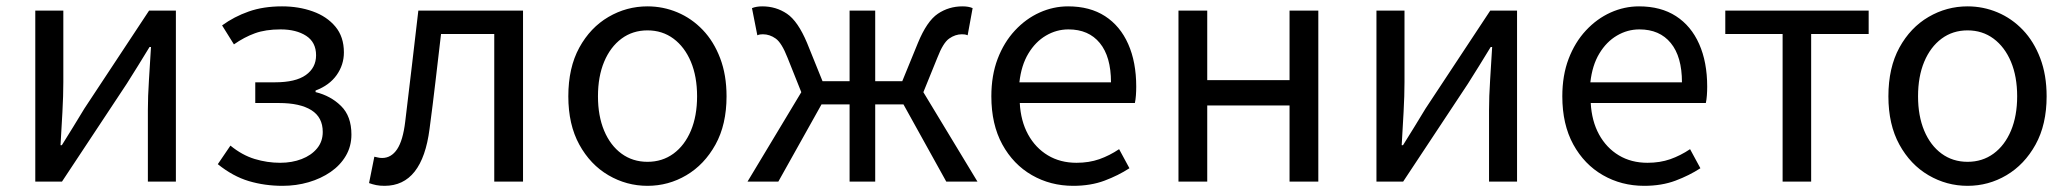

<svg xmlns="http://www.w3.org/2000/svg" viewBox="-20 -577 6574 610"><path d="M92.1 0V-543.4H181.2V-316.1Q181.2 -273.5 178.3 -220.9Q175.4 -168.3 172.3 -115.7H176.5Q192.3 -141.1 212.8 -174.2Q233.4 -207.3 248.2 -232.3L453.7 -543.4H538.8V0H449.8V-226.7Q449.8 -269.9 453.2 -322.5Q456.5 -375.1 459.7 -427.7H455.1Q439.9 -402.7 419.2 -369.2Q398.6 -335.7 382.8 -311.1L176.9 0Z M877.5 13.4Q821.3 13.4 770.7 -1.6Q720 -16.7 672 -55.4L712.1 -114.4Q749.1 -84.1 789.1 -71.9Q829.1 -59.8 869.9 -59.8Q907.8 -59.8 938.4 -71.7Q969.1 -83.5 987.2 -105.4Q1005.4 -127.2 1005.4 -157.8Q1005.4 -204.3 969.3 -227Q933.1 -249.7 866.5 -249.7H791V-315.5H853.8Q919.1 -315.5 951.6 -338.6Q984.2 -361.8 984.2 -401.4Q984.2 -442.7 952.7 -463.2Q921.2 -483.6 871.4 -483.6Q823.9 -483.6 790 -471.3Q756.2 -459.1 723.2 -436L685.6 -496.3Q724.1 -524.3 770.4 -540.5Q816.7 -556.8 876.1 -556.8Q929 -556.8 973.7 -540.8Q1018.5 -524.8 1045.5 -492.5Q1072.6 -460.1 1072.6 -410.5Q1072.6 -371 1049.5 -338.4Q1026.4 -305.9 982.6 -289.4V-284.4Q1030.8 -272.6 1063.6 -240.2Q1096.5 -207.8 1096.5 -149.6Q1096.5 -112.1 1078.7 -81.9Q1061 -51.8 1030.4 -30.7Q999.8 -9.6 960.5 1.9Q921.2 13.4 877.5 13.4Z M1201.8 13.4Q1186.6 13.4 1175.3 11.1Q1164 8.8 1152.5 4.7L1169.3 -79.1Q1175.1 -78.1 1180.9 -76.6Q1186.6 -75.1 1194 -75.1Q1223.1 -75.1 1241.7 -102.9Q1260.2 -130.6 1267.4 -190.5Q1278.4 -279 1288.5 -367.2Q1298.5 -455.5 1309.1 -543.4H1641.7V0H1550.3V-469H1381.2Q1372.3 -393.4 1363.6 -318.5Q1354.9 -243.6 1344.7 -167.3Q1333.1 -77.2 1297.4 -31.9Q1261.7 13.4 1201.8 13.4Z M2037.1 13.4Q1970.6 13.4 1913 -20.3Q1855.4 -54 1820.5 -117.6Q1785.6 -181.2 1785.6 -271Q1785.6 -361.9 1820.5 -425.7Q1855.4 -489.4 1913 -523.1Q1970.6 -556.8 2037.1 -556.8Q2086.9 -556.8 2132.3 -537.7Q2177.7 -518.6 2212.8 -481.9Q2247.8 -445.3 2268 -392.1Q2288.3 -338.9 2288.3 -271Q2288.3 -181.2 2253.1 -117.6Q2217.8 -54 2160.7 -20.3Q2103.7 13.4 2037.1 13.4ZM2037.1 -62.9Q2084.2 -62.9 2119.7 -88.9Q2155.2 -114.9 2175 -161.8Q2194.7 -208.7 2194.7 -271Q2194.7 -333.8 2175 -380.8Q2155.2 -427.8 2119.7 -454.2Q2084.2 -480.5 2037.1 -480.5Q1990.1 -480.5 1954.6 -454.2Q1919.1 -427.8 1899.4 -380.8Q1879.8 -333.8 1879.8 -271Q1879.8 -208.7 1899.4 -161.8Q1919.1 -114.9 1954.6 -88.9Q1990.1 -62.9 2037.1 -62.9Z M2354.9 0 2525.8 -284.1 2482.1 -393.5Q2463.5 -441 2444.5 -454.5Q2425.4 -468.1 2403.8 -468.1Q2398.4 -468.1 2394.8 -467.5Q2391.1 -466.9 2386.1 -464.9L2369.1 -551.2Q2383 -556.8 2401.8 -556.8Q2445.5 -556.8 2480.3 -533.3Q2515 -509.8 2544 -440.8L2593.2 -319.1H2679.2V-543.4H2760.6V-319.1H2846.6L2896.4 -440.8Q2924.8 -509.8 2959.6 -533.3Q2994.5 -556.8 3038 -556.8Q3057.4 -556.8 3070.1 -551.2L3054.3 -464.9Q3049.3 -466.9 3045.6 -467.5Q3042 -468.1 3036 -468.1Q3015 -468.1 2995.6 -454.5Q2976.3 -441 2958 -393.5L2913.6 -284.1L3085.5 0H2986.4L2850.4 -245.3H2760.6V0H2679.2V-245.3H2590L2452.8 0Z M3389.7 13.4Q3317.5 13.4 3258.4 -20.6Q3199.3 -54.6 3164.4 -118.2Q3129.6 -181.9 3129.6 -271Q3129.6 -337.5 3149.6 -390.1Q3169.7 -442.7 3204.5 -480.1Q3239.4 -517.6 3283 -537.2Q3326.6 -556.8 3373.4 -556.8Q3442.6 -556.8 3490.8 -525.7Q3539 -494.5 3564.4 -437.1Q3589.9 -379.7 3589.9 -301.7Q3589.9 -287.4 3588.9 -274.1Q3588 -260.7 3585.6 -249.7H3219.9Q3223 -192.4 3246.3 -149.8Q3269.7 -107.2 3309.1 -83.5Q3348.4 -59.8 3400.3 -59.8Q3439.8 -59.8 3472.5 -71.2Q3505.1 -82.7 3535.5 -103.1L3568.3 -42.5Q3532.8 -19.4 3489 -3Q3445.2 13.4 3389.7 13.4ZM3218.7 -315.5H3509.7Q3509.7 -397.1 3474.2 -440.3Q3438.8 -483.6 3374.5 -483.6Q3336.5 -483.6 3303.1 -463.9Q3269.7 -444.3 3247.2 -406.9Q3224.7 -369.6 3218.7 -315.5Z M3724.1 0V-543.4H3815.5V-322.5H4077V-543.4H4168.4V0H4077V-241.9H3815.5V0Z M4353.1 0V-543.4H4442.2V-316.1Q4442.2 -273.5 4439.3 -220.9Q4436.4 -168.3 4433.3 -115.7H4437.5Q4453.3 -141.1 4473.8 -174.2Q4494.4 -207.3 4509.2 -232.3L4714.7 -543.4H4799.8V0H4710.8V-226.7Q4710.8 -269.9 4714.2 -322.5Q4717.5 -375.1 4720.7 -427.7H4716.1Q4700.9 -402.7 4680.2 -369.2Q4659.6 -335.7 4643.8 -311.1L4437.9 0Z M5203.7 13.4Q5131.5 13.4 5072.4 -20.6Q5013.3 -54.6 4978.4 -118.2Q4943.6 -181.9 4943.6 -271Q4943.6 -337.5 4963.6 -390.1Q4983.7 -442.7 5018.5 -480.1Q5053.4 -517.6 5097 -537.2Q5140.6 -556.8 5187.4 -556.8Q5256.6 -556.8 5304.8 -525.7Q5353 -494.5 5378.4 -437.1Q5403.9 -379.7 5403.9 -301.7Q5403.9 -287.4 5402.9 -274.1Q5402 -260.7 5399.6 -249.7H5033.9Q5037 -192.4 5060.3 -149.8Q5083.7 -107.2 5123.1 -83.5Q5162.4 -59.8 5214.3 -59.8Q5253.8 -59.8 5286.5 -71.2Q5319.1 -82.7 5349.5 -103.1L5382.3 -42.5Q5346.8 -19.4 5303 -3Q5259.2 13.4 5203.7 13.4ZM5032.7 -315.5H5323.7Q5323.7 -397.1 5288.2 -440.3Q5252.8 -483.6 5188.5 -483.6Q5150.5 -483.6 5117.1 -463.9Q5083.7 -444.3 5061.2 -406.9Q5038.7 -369.6 5032.7 -315.5Z M5643.5 0V-469H5461.4V-543.4H5916.9V-469H5734.2V0Z M6231.1 13.4Q6164.6 13.4 6107 -20.3Q6049.4 -54 6014.5 -117.6Q5979.6 -181.2 5979.6 -271Q5979.6 -361.9 6014.5 -425.7Q6049.4 -489.4 6107 -523.1Q6164.6 -556.8 6231.1 -556.8Q6280.9 -556.8 6326.3 -537.7Q6371.7 -518.6 6406.8 -481.9Q6441.8 -445.3 6462 -392.1Q6482.3 -338.9 6482.3 -271Q6482.3 -181.2 6447.1 -117.6Q6411.8 -54 6354.7 -20.3Q6297.7 13.4 6231.1 13.4ZM6231.1 -62.9Q6278.2 -62.9 6313.7 -88.9Q6349.2 -114.9 6369 -161.8Q6388.7 -208.7 6388.7 -271Q6388.7 -333.8 6369 -380.8Q6349.2 -427.8 6313.7 -454.2Q6278.2 -480.5 6231.1 -480.5Q6184.1 -480.5 6148.6 -454.2Q6113.1 -427.8 6093.4 -380.8Q6073.8 -333.8 6073.8 -271Q6073.8 -208.7 6093.4 -161.8Q6113.1 -114.9 6148.6 -88.9Q6184.1 -62.9 6231.1 -62.9Z"/></svg>

Font: Noto Sans HK Thin
Style: Regular
Weight: 100
Designer: Ryoko NISHIZUKA 西塚涼子 (kana, bopomofo & ideographs); Paul D. Hunt (Latin, Greek & Cyrillic); Sandoll Communications 산돌커뮤니
Foundry: Adobe
Version: Version 2.004-H2;hotconv 1.0.118;makeotfexe 2.5.65603